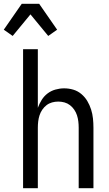

<svg xmlns="http://www.w3.org/2000/svg" viewBox="-58 -995 578 1015"><path d="M64 0V-735H142V-425Q150 -447 162.5 -467Q175 -487 193.5 -501Q212 -515 235 -521.5Q258 -528 281 -528Q306 -528 329.5 -521Q353 -514 372 -498Q391 -482 403.5 -461Q416 -440 423.5 -416.5Q431 -393 433.5 -368.5Q436 -344 436 -320V0H358V-320Q358 -337 356 -353.5Q354 -370 349 -385.5Q344 -401 334.5 -415Q325 -429 312 -439Q299 -449 283 -453.5Q267 -458 250 -458Q233 -458 217 -453.5Q201 -449 188 -439Q175 -429 165.5 -415Q156 -401 151 -385.5Q146 -370 144 -353.5Q142 -337 142 -320V0ZM9 -805 -38 -838 57 -975H149L244 -838L197 -805L103 -919Z"/></svg>

Font: Iosevka
Style: Regular
Weight: 400
Monospace: yes
Designer: Belleve Invis
Foundry: Belleve Invis
Version: Version 33.2.3; ttfautohint (v1.8.4)